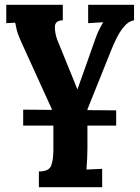

<svg xmlns="http://www.w3.org/2000/svg" viewBox="-20 -520 578 795"><path d="M76 0V-66L196 -65L69 -344Q58 -369 53.5 -382Q49 -395 47.5 -404.5Q46 -414 43 -426L6 -424V-500H240V-436Q209 -435 207.5 -411.5Q206 -388 216 -358L268 -230Q276 -211 284 -191Q292 -171 300 -151H301L331 -235L374 -357Q383 -382 390.5 -397Q398 -412 407 -428L345 -424V-500H535V-436Q512 -432 494 -410.5Q476 -389 463 -362.5Q450 -336 442 -316L342 -67V-64L461 -63V0H342V94Q342 108 341 133.5Q340 159 338 182L403 179V255H141V190Q183 190 192 165.5Q201 141 201 101V0Z"/></svg>

Font: Lora
Style: Bold
Weight: 700
Designer: Olga Karpushina, Alexei Vanyashin (Cyrillic)
Foundry: Cyreal
Version: Version 3.006; ttfautohint (v1.8.4.7-5d5b);gftools[0.9.30]